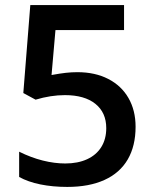

<svg xmlns="http://www.w3.org/2000/svg" viewBox="-20 -734 611 764"><path d="M56.2 -29.8V-130.4Q103.5 -106.9 150.1 -95.2Q196.8 -83.5 239.7 -83.5Q289.6 -83.5 326.4 -100.3Q363.3 -117.2 383.1 -148.9Q402.8 -180.7 402.8 -224.1Q402.8 -286.1 359.6 -320.8Q316.4 -355.5 238.3 -355.5Q182.1 -355.5 121.6 -337.4L72.8 -363.8L100.6 -713.9H473.6V-614.3H200.7L185.1 -435.5Q220.2 -441.9 242.4 -444.3Q264.6 -446.8 288.1 -446.8Q358.4 -446.8 410.6 -419.9Q462.9 -393.1 491.2 -344Q519.5 -294.9 519.5 -229.5Q519.5 -153.3 488.3 -99.6Q457 -45.9 396 -18.1Q335 9.8 247.6 9.8Q189.9 9.8 140.6 -0.2Q91.3 -10.3 56.2 -29.8Z"/></svg>

Font: Viking Open Sans Light
Style: Bold
Weight: 600
Foundry: Ascender Corporation
Version: Version 2.001